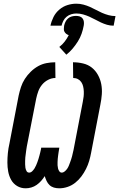

<svg xmlns="http://www.w3.org/2000/svg" viewBox="-20 -1007 645 1039"><path d="M301 12Q285 12 271.5 8Q258 4 248 -5.5Q238 -15 232 -28Q226 -41 222 -54Q214 -41 203 -28.5Q192 -16 178.5 -6.5Q165 3 149.5 7.5Q134 12 119 12Q93 12 72.5 -0.5Q52 -13 40.5 -33.5Q29 -54 24.5 -78Q20 -102 20 -127.5Q20 -153 22.5 -178.5Q25 -204 31 -230L81 -490Q86 -513 93.5 -536Q101 -559 114.5 -580Q128 -601 146.5 -619Q165 -637 186.5 -649Q208 -661 232 -665.5Q256 -670 279 -670L280 -585Q260 -585 240.5 -575Q221 -565 207.5 -548.5Q194 -532 187 -512.5Q180 -493 176 -474L125 -214Q123 -204 122 -194.5Q121 -185 119.5 -175Q118 -165 117 -155.5Q116 -146 116 -136.5Q116 -127 116 -117.5Q116 -108 117.5 -99Q119 -90 123.5 -81.5Q128 -73 138 -73Q147 -73 154.5 -80.5Q162 -88 167 -96Q172 -104 175.5 -112.5Q179 -121 182.5 -130Q186 -139 188.5 -148Q191 -157 193.5 -165.5Q196 -174 198 -183Q200 -192 202 -201L203 -208H301L300 -201Q298 -192 297 -183Q296 -174 294.5 -165Q293 -156 292.5 -147.5Q292 -139 291.5 -130Q291 -121 291.5 -112.5Q292 -104 294 -95.5Q296 -87 301 -80Q306 -73 314 -73Q323 -73 331 -80Q339 -87 344 -94.5Q349 -102 352.5 -110.5Q356 -119 359 -127.5Q362 -136 365 -144.5Q368 -153 370 -161.5Q372 -170 374 -179Q376 -188 378 -196L428 -456Q431 -470 432.5 -484Q434 -498 433.5 -512Q433 -526 430 -539Q427 -552 420 -562.5Q413 -573 401.5 -579Q390 -585 376 -585L375 -670Q403 -670 430 -663.5Q457 -657 477 -641Q497 -625 510 -601.5Q523 -578 528 -551.5Q533 -525 531 -497Q529 -469 523 -440L473 -180Q469 -158 462.5 -136Q456 -114 445.5 -93Q435 -72 420.5 -52.5Q406 -33 387 -18Q368 -3 345.5 4.5Q323 12 301 12ZM313 -868H253Q258 -892 269.5 -915Q281 -938 301 -955Q321 -972 345 -979.5Q369 -987 393 -987Q413 -987 431.5 -982Q450 -977 467 -969.5Q484 -962 499.5 -953.5Q515 -945 532 -937.5Q549 -930 567.5 -925Q586 -920 605 -920L595 -868Q576 -868 559 -873Q542 -878 526 -885.5Q510 -893 494.5 -901.5Q479 -910 463 -917Q447 -924 429.5 -929Q412 -934 393 -934Q380 -934 366 -930Q352 -926 340.5 -916.5Q329 -907 322.5 -894Q316 -881 313 -868ZM339 -711 301 -753Q318 -766 330.5 -782.5Q343 -799 352 -817Q345 -819 339 -823.5Q333 -828 329 -835Q325 -842 325.5 -850.5Q326 -859 327 -868Q329 -878 334 -888.5Q339 -899 348 -907Q357 -915 368.5 -918Q380 -921 391 -921Q402 -921 411.5 -918Q421 -915 427 -907Q433 -899 434 -888.5Q435 -878 433 -868Q429 -846 421.5 -824.5Q414 -803 401.5 -783Q389 -763 373.5 -744.5Q358 -726 339 -711Z"/></svg>

Font: Lode Dark
Style: Bold Italic
Weight: 700
Italic angle: -11°
Monospace: yes
Designer: Belleve Invis
Foundry: Belleve Invis
Version: Version 29.2.0; ttfautohint (v1.8.3)